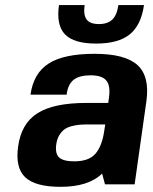

<svg xmlns="http://www.w3.org/2000/svg" viewBox="-20 -720 596 750"><path d="M378.9 -42Q325.7 9.8 216.8 9.8Q117.7 9.8 78.4 -27.6Q39.1 -64.9 50.8 -147.9Q63 -237.3 126.2 -277.6Q189.5 -317.9 316.9 -317.9H402.8L405.8 -339.8Q412.1 -385.3 395.3 -405.5Q378.4 -425.8 334 -425.8Q289.6 -425.8 267.3 -408Q245.1 -390.1 240.2 -350.1H99.1Q110.8 -434.1 170.2 -471.9Q229.5 -509.8 349.6 -509.8Q469.2 -509.8 517.3 -465.6Q565.4 -421.4 551.8 -324.2L505.9 0H390.1ZM391.1 -233.9H325.7Q305.2 -233.9 290.8 -232.7Q276.4 -231.4 259.5 -227.1Q242.7 -222.7 231.4 -214.4Q220.2 -206.1 211.4 -191.4Q202.6 -176.8 199.7 -155.8Q194.8 -119.6 211.2 -104.7Q227.5 -89.8 270.5 -89.8Q327.6 -89.8 353.3 -120.1Q378.9 -150.4 387.2 -209ZM442.4 -700.2H542.5Q531.2 -621.6 486.8 -585.7Q442.4 -549.8 355.5 -549.8Q268.6 -549.8 233.9 -585.7Q199.2 -621.6 210.4 -700.2H310.5Q305.2 -661.6 318.4 -643.8Q331.5 -626 366.2 -626Q400.4 -626 418.7 -643.6Q437 -661.1 442.4 -700.2Z"/></svg>

Font: Fivo Sans
Style: Italic
Weight: 700
Designer: Alexander Slobzheninov
Foundry: Alexander Slobzheninov
Version: 1.0